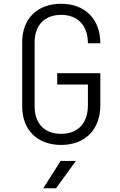

<svg xmlns="http://www.w3.org/2000/svg" viewBox="-20 -760 640 1020"><path d="M305 10C432 10 513 -72 513 -200V-371H284V-311H447V-200C447 -106 394 -49 305 -49C217 -49 164 -103 164 -194V-536C164 -627 218 -681 305 -681C393 -681 447 -624 447 -530H513C513 -658 432 -740 305 -740C179 -740 98 -662 98 -536V-194C98 -69 179 10 305 10ZM210 240H278L383 95H302Z"/></svg>

Font: JetBrains Mono ExtraLight
Style: Regular
Weight: 240
Monospace: yes
Designer: Philipp Nurullin, Konstantin Bulenkov
Foundry: JetBrains
Version: Version 2.305